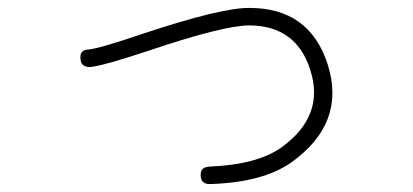

<svg xmlns="http://www.w3.org/2000/svg" viewBox="-20 -494 1040 484"><path d="M509 -30Q487 -30 486 -50Q484 -73 508 -74Q628 -79 689 -122Q800 -202 762 -318Q727 -429 609 -430Q544 -430 354 -366Q240 -328 207 -325Q184 -325 183 -345Q180 -368 202 -369Q232 -372 340 -409Q539 -475 609 -474Q760 -474 806 -332Q853 -184 715 -85Q643 -34 509 -30Z"/></svg>

Font: Shin Retro Maru Gothic Regular
Style: Regular
Weight: 400
Designer: Iose
Foundry: Typographish
Version: Version 1.002